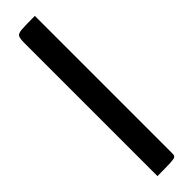

<svg xmlns="http://www.w3.org/2000/svg" viewBox="-251 -686 672 672"><g transform="rotate(-45 85.5 -350.0)"><path d="M39 0V-659Q39 -680 43 -688.5Q47 -697 66.5 -698.5Q86 -700 132 -700V-18Q132 -9 127.5 -5.5Q123 -2 104 -1Q85 0 39 0Z"/></g></svg>

Font: Yanone Kaffeesatz ExtraLight Medium
Style: Regular
Weight: 500
Version: Version 2.003